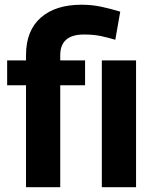

<svg xmlns="http://www.w3.org/2000/svg" viewBox="-20 -780 649 800"><path d="M88.4 0V-550.3Q88.4 -652.3 149.7 -706.3Q210.9 -760.3 319.8 -760.3Q361.8 -760.3 400.6 -752.2Q439.5 -744.1 481 -731.4L460.4 -614.3Q434.1 -622.1 403.1 -629.2Q372.1 -636.2 329.6 -636.2Q280.3 -636.2 255.6 -614.5Q231 -592.8 231 -550.3V0ZM334.5 -424.8H9.8V-528.3H334.5ZM546.9 0H404.3V-528.3H546.9Z"/></svg>

Font: Heebo
Style: Bold
Weight: 700
Designer: Oded Ezer
Foundry: Ezer Type House
Version: Version 3.100